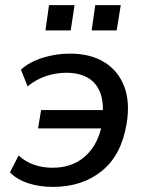

<svg xmlns="http://www.w3.org/2000/svg" viewBox="-20 -723 569 752"><path d="M188 9Q134 9 90 -5.5Q46 -20 19 -48L53 -114Q80 -89 114 -77.5Q148 -66 185 -66Q260 -66 309 -107Q358 -148 376 -220H129L141 -292H383Q384 -363 347 -400.5Q310 -438 239 -438Q200 -438 161.5 -425.5Q123 -413 88 -385L62 -450Q94 -480 146.5 -496.5Q199 -513 254 -513Q334 -513 388.5 -479.5Q443 -446 466.5 -384.5Q490 -323 476 -239Q456 -116 379 -53.5Q302 9 188 9ZM339 -604 353 -703H453L437 -604ZM158 -604 172 -703H272L257 -604Z"/></svg>

Font: Mulish SemiBold
Style: Italic
Weight: 600
Italic angle: -9°
Designer: Vernon Adams
Foundry: Vernon Adams
Version: Version 3.603; ttfautohint (v1.8.3)